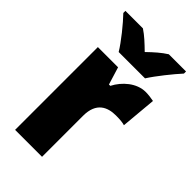

<svg xmlns="http://www.w3.org/2000/svg" viewBox="-235 -837 907 907"><g transform="rotate(45 218.5 -383.0)"><path d="M147 -606H323C350 -649 405 -717 437 -752V-766H322C292 -747 266 -724 234 -693C202 -724 179 -746 149 -766H32V-752C66 -717 122 -648 147 -606ZM371 -563C311 -563 258 -516 232 -465H223L196 -553H61V0H241V-274C241 -364 296 -385 350 -385C379 -385 396 -383 409 -379L425 -557C410 -560 389 -563 371 -563Z"/></g></svg>

Font: Noto Sans Telugu SemiCondensed Black
Style: Regular
Weight: 900
Width: 4
Designer: Jelle Bosma - Monotype Design Team
Foundry: Monotype Imaging Inc.
Version: Version 2.005